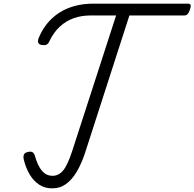

<svg xmlns="http://www.w3.org/2000/svg" viewBox="-20 -1018 1068 1055"><path d="M267 17Q226 17 195 -3.5Q164 -24 143 -59.5Q122 -95 111 -140Q107 -156 111 -167.5Q115 -179 133 -183Q151 -187 159.5 -181Q168 -175 172 -161Q183 -123 197 -99Q211 -75 228.5 -63.5Q246 -52 269 -52Q303 -52 327.5 -82Q352 -112 377 -189L618 -933H478Q427 -933 385 -918Q343 -903 309.5 -872.5Q276 -842 252 -793Q245 -776 234 -772Q223 -768 208 -771Q196 -773 191 -782Q186 -791 192 -808Q210 -852 237.5 -886.5Q265 -921 302.5 -946Q340 -971 388 -984.5Q436 -998 494 -998H1012Q1024 -998 1027 -991Q1030 -984 1024 -966Q1018 -948 1011 -940.5Q1004 -933 992 -933H691L448 -180Q428 -119 402 -75Q376 -31 343 -7Q310 17 267 17Z"/></svg>

Font: Playwrite US Trad Light
Style: Regular
Weight: 300
Designer: Veronika Burian, José Scaglione
Foundry: TypeTogether
Version: Version 1.003